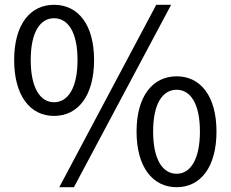

<svg xmlns="http://www.w3.org/2000/svg" viewBox="-20 -767 961 800"><path d="M205 -284C306 -284 372 -369 372 -517C372 -664 306 -747 205 -747C105 -747 39 -664 39 -517C39 -369 105 -284 205 -284ZM205 -341C148 -341 108 -400 108 -517C108 -634 148 -691 205 -691C263 -691 303 -634 303 -517C303 -400 263 -341 205 -341ZM227 13H288L693 -747H631ZM716 13C816 13 882 -71 882 -219C882 -366 816 -449 716 -449C616 -449 549 -366 549 -219C549 -71 616 13 716 13ZM716 -43C658 -43 618 -102 618 -219C618 -336 658 -393 716 -393C773 -393 813 -336 813 -219C813 -102 773 -43 716 -43Z"/></svg>

Font: Noto Sans CJK SC Regular
Style: Regular
Weight: 400
Designer: Ryoko NISHIZUKA (kana & ideographs); Paul D. Hunt (Latin, Greek & Cyrillic); Wenlong ZHANG (bopomofo); Sandoll Communica
Foundry: Adobe Systems Incorporated
Version: Version 1.004;PS 1.004;hotconv 1.0.82;makeotf.lib2.5.63406